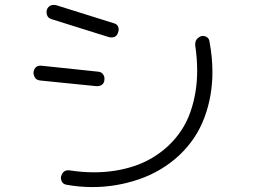

<svg xmlns="http://www.w3.org/2000/svg" viewBox="-20 -664 1040 780"><path d="M423 -513 190 -586Q178 -590 173.5 -597.5Q169 -605 169 -614Q169 -627 177 -635.5Q185 -644 198 -644Q204 -644 208 -643L441 -570Q462 -565 462 -544Q462 -541 461.5 -538.5Q461 -536 460 -533Q454 -512 434 -512Q427 -512 423 -513ZM253 87Q237 85 231.5 74Q226 63 228 53Q236 25 262 28Q288 32 312.5 34Q337 36 362 36Q449 36 525.5 10.5Q602 -15 662 -70Q726 -130 753.5 -209Q781 -288 781 -376Q781 -402 779 -428Q777 -454 773 -480Q772 -499 783 -508.5Q794 -518 804 -518Q814 -518 822 -512Q830 -506 831 -495Q843 -432 843 -371Q843 -274 810.5 -186.5Q778 -99 708 -33Q638 32 545.5 64Q453 96 355 96Q304 96 253 87ZM371 -314 143 -337Q127 -339 121.5 -349.5Q116 -360 116 -370Q121 -400 149 -397L377 -373Q393 -372 399.5 -361Q406 -350 404 -340Q404 -328 395 -320.5Q386 -313 371 -314Z"/></svg>

Font: Hachi Maru Pop
Style: Regular
Weight: 400
Designer: Nontynet
Foundry: Nontynet
Version: Version 1.300